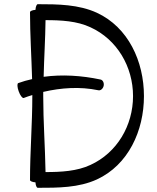

<svg xmlns="http://www.w3.org/2000/svg" viewBox="-20 -858 746 915"><path d="M93 -391C106 -396 120 -401 134 -405C134 -404 134 -402 134 -400C134 -267 123 -133 123 0C123 5 134 10 149 11C150 27 155 37 160 37C256 37 355 37 442 -3C591 -72 666 -234 666 -400C666 -566 591 -728 442 -797C355 -837 256 -838 160 -838C155 -838 150 -827 149 -811C134 -810 123 -805 123 -800C123 -694 130 -588 133 -481C110 -476 89 -470 67 -462C61 -460 62 -442 69 -423C76 -403 87 -389 93 -391ZM186 -400C186 -407 186 -413 186 -420C272 -440 361 -446 448 -428C459 -425 471 -435 474 -449C477 -463 470 -477 459 -479C369 -498 277 -504 188 -492C190 -582 196 -672 197 -762C271 -762 347 -758 411 -728C538 -670 614 -540 614 -400C614 -260 538 -130 411 -72C347 -42 271 -38 197 -38C195 -158 186 -279 186 -400Z"/></svg>

Font: Nupuram Light
Style: Regular
Weight: 300
Designer: Santhosh Thottingal (santhosh.thottingal@gmail.com)
Foundry: SMC
Version: Version 1.000